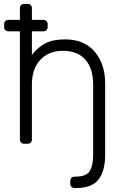

<svg xmlns="http://www.w3.org/2000/svg" viewBox="-20 -730 630 975"><path d="M200 -629Q210 -629 216 -623Q222 -617 222 -607V-593Q222 -583 216 -577Q210 -571 200 -571H142V-451Q172 -490 210.5 -510Q249 -530 310 -530Q408 -530 461 -467.5Q514 -405 514 -306V57Q514 136 481 180.5Q448 225 363 225H359Q349 225 343 219Q337 213 337 203V189Q337 179 343 173Q349 167 359 167H363Q418 167 435.5 139Q453 111 453 57V-301Q453 -382 413.5 -427Q374 -472 300 -472Q228 -472 185 -426.5Q142 -381 142 -301V-22Q142 -12 136 -6Q130 0 120 0H103Q93 0 87 -6Q81 -12 81 -22V-571H23Q13 -571 7 -577Q1 -583 1 -593V-607Q1 -617 7 -623Q13 -629 23 -629H81V-688Q81 -698 87 -704Q93 -710 103 -710H120Q130 -710 136 -704Q142 -698 142 -688V-629Z"/></svg>

Font: Hezaedrus Light
Style: Regular
Weight: 300
Designer: Hubert & Fischer
Foundry: Hubert & Fischer
Version: Version 1.10;September 3, 2019;FontCreator 11.5.0.2425 64-bi